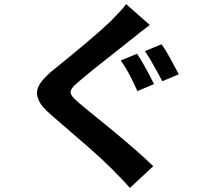

<svg xmlns="http://www.w3.org/2000/svg" viewBox="-20 -844 1040 946"><path d="M739 -430 657 -395Q654 -402 639 -434Q624 -466 607.5 -495Q591 -524 575 -546L655 -579Q682 -542 739 -430ZM861 -478 780 -444Q775 -453 768.5 -464.5Q762 -476 755 -490Q713 -566 694 -592L776 -626Q795 -600 819 -556Q843 -512 861 -478ZM630 -652 568 -603Q433 -498 367 -441Q340 -419 332 -404Q328 -397 328 -390Q328 -379 338 -367Q348 -355 369 -337L412 -301L501 -229Q669 -91 735 -25L620 82Q592 50 577 35L532 -11Q483 -60 415 -119.5Q347 -179 233 -277Q182 -320 169 -354Q162 -372 162 -385Q162 -411 181.5 -438Q201 -465 242 -499Q316 -558 398 -627Q480 -696 525 -739L568 -784Q589 -805 601 -824L718 -721Q671 -686 630 -652Z"/></svg>

Font: Merged Yaku Han JP
Style: Bold
Weight: 700
Designer: Ryoko NISHIZUKA 西塚涼子 (kana, bopomofo & ideographs); Paul D. Hunt (Latin, Greek & Cyrillic); Sandoll Communications 산돌커뮤니
Foundry: Adobe
Version: Version 2.004